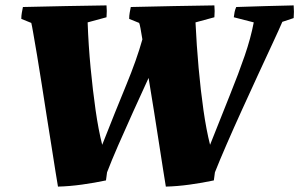

<svg xmlns="http://www.w3.org/2000/svg" viewBox="-20 -680 1110 712"><path d="M195 12Q192 -4 186 -42.5Q180 -81 171.5 -134.5Q163 -188 153.5 -247.5Q144 -307 135 -366Q126 -425 117.5 -474.5Q109 -524 103.5 -556Q98 -588 96 -595L59 -610Q59 -622 61 -633Q63 -644 65 -654Q147 -656 225.5 -657.5Q304 -659 375 -660Q377 -640 375 -616L305 -597Q308 -512 316 -428.5Q324 -345 334.5 -271.5Q345 -198 359 -143Q409 -270 448 -364.5Q487 -459 508 -534Q504 -559 501 -575Q498 -591 496 -595L459 -610Q459 -622 461 -633Q463 -644 465 -654Q548 -656 626 -657.5Q704 -659 775 -660Q777 -640 775 -616L705 -597Q709 -512 716.5 -428.5Q724 -345 734.5 -271.5Q745 -198 759 -143Q800 -247 832.5 -327.5Q865 -408 887.5 -473.5Q910 -539 921 -597L847 -616Q848 -626 850 -635.5Q852 -645 856 -654Q913 -656 968 -657.5Q1023 -659 1069 -660Q1070 -648 1070 -636.5Q1070 -625 1069 -613L1027 -599Q1015 -571 991 -519.5Q967 -468 937.5 -404Q908 -340 877.5 -273Q847 -206 820.5 -145Q794 -84 777 -41L773 -11Q731 -2 684 4.5Q637 11 595 12Q592 -5 585.5 -47Q579 -89 570 -146.5Q561 -204 551 -268Q541 -332 531 -391Q503 -330 473.5 -265Q444 -200 418.5 -141.5Q393 -83 377 -41L373 -11Q331 -2 284 4.5Q237 11 195 12Z"/></svg>

Font: Albura ExtraBold
Style: Italic
Weight: 758
Italic angle: -7°
Designer: Mercedes Jáuregui
Foundry: Omnibus-Type Team
Version: Version 1.000; ttfautohint (v1.8.3)